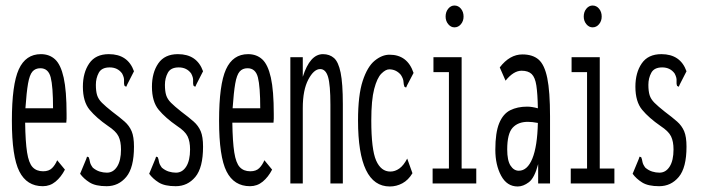

<svg xmlns="http://www.w3.org/2000/svg" viewBox="-20 -664 2540 695"><path d="M135 10Q77 10 50 -43.5Q23 -97 23 -227Q23 -358 48 -413Q73 -468 128 -468Q159 -468 179.5 -449Q200 -430 210.5 -383Q221 -336 221 -251Q221 -241 221 -234.5Q221 -228 220 -220H71Q72 -151 78 -112.5Q84 -74 98 -59Q112 -44 136 -44Q157 -44 168.5 -55.5Q180 -67 187 -84L215 -50Q201 -23 181 -6.5Q161 10 135 10ZM72 -272H172Q172 -351 163.5 -384Q155 -417 126 -417Q108 -417 97.5 -405Q87 -393 81.5 -361.5Q76 -330 72 -272Z M366 10Q326 10 304.5 -3.5Q283 -17 270 -35L292 -88L295 -97L301 -95Q304 -88 305.5 -78.5Q307 -69 316 -57Q328 -47 341 -43Q354 -39 367 -39Q390 -39 404 -61Q418 -83 418 -123Q418 -152 409 -170.5Q400 -189 371 -208Q329 -237 304.5 -266.5Q280 -296 280 -350Q280 -401 303 -434.5Q326 -468 374 -468Q443 -468 465 -406L441 -359L437 -350L431 -353Q428 -361 429 -372Q430 -383 422 -398Q406 -420 377 -420Q348 -420 337.5 -400.5Q327 -381 327 -357Q327 -334 331.5 -319.5Q336 -305 349 -292Q362 -279 386 -260Q414 -239 431 -224Q448 -209 456.5 -189Q465 -169 465 -133Q465 -57 437 -23.5Q409 10 366 10Z M616 10Q576 10 554.5 -3.5Q533 -17 520 -35L542 -88L545 -97L551 -95Q554 -88 555.5 -78.5Q557 -69 566 -57Q578 -47 591 -43Q604 -39 617 -39Q640 -39 654 -61Q668 -83 668 -123Q668 -152 659 -170.5Q650 -189 621 -208Q579 -237 554.5 -266.5Q530 -296 530 -350Q530 -401 553 -434.5Q576 -468 624 -468Q693 -468 715 -406L691 -359L687 -350L681 -353Q678 -361 679 -372Q680 -383 672 -398Q656 -420 627 -420Q598 -420 587.5 -400.5Q577 -381 577 -357Q577 -334 581.5 -319.5Q586 -305 599 -292Q612 -279 636 -260Q664 -239 681 -224Q698 -209 706.5 -189Q715 -169 715 -133Q715 -57 687 -23.5Q659 10 616 10Z M885 10Q827 10 800 -43.5Q773 -97 773 -227Q773 -358 798 -413Q823 -468 878 -468Q909 -468 929.5 -449Q950 -430 960.5 -383Q971 -336 971 -251Q971 -241 971 -234.5Q971 -228 970 -220H821Q822 -151 828 -112.5Q834 -74 848 -59Q862 -44 886 -44Q907 -44 918.5 -55.5Q930 -67 937 -84L965 -50Q951 -23 931 -6.5Q911 10 885 10ZM822 -272H922Q922 -351 913.5 -384Q905 -417 876 -417Q858 -417 847.5 -405Q837 -393 831.5 -361.5Q826 -330 822 -272Z M1031 0V-457H1076V-386Q1102 -468 1149 -468Q1173 -468 1189 -454Q1205 -440 1213 -401Q1221 -362 1221 -287V0H1176V-285Q1176 -357 1167.5 -385.5Q1159 -414 1139 -414Q1116 -414 1096 -376Q1076 -338 1076 -273V0Z M1391 11Q1276 11 1276 -228Q1276 -320 1293 -371.5Q1310 -423 1336.5 -444.5Q1363 -466 1390 -466Q1455 -466 1477 -400L1454 -356L1450 -347L1444 -350Q1441 -358 1440.5 -368.5Q1440 -379 1431 -393Q1414 -413 1389 -413Q1376 -413 1360.5 -397.5Q1345 -382 1334.5 -342Q1324 -302 1324 -228Q1324 -123 1341.5 -83Q1359 -43 1393 -43Q1410 -43 1425.5 -54Q1441 -65 1454 -90L1473 -37Q1458 -12 1436.5 -0.5Q1415 11 1391 11Z M1546 0V-54H1605V-403H1549V-457H1651V-54H1704V0ZM1625 -565Q1612 -565 1602.5 -576.5Q1593 -588 1593 -604Q1593 -621 1602.5 -632.5Q1612 -644 1625 -644Q1639 -644 1648.5 -632.5Q1658 -621 1658 -604Q1658 -588 1648.5 -576.5Q1639 -565 1625 -565Z M1854 11Q1815 11 1794 -28Q1773 -67 1773 -122Q1773 -184 1787 -218Q1801 -252 1827 -265Q1853 -278 1888 -278Q1897 -278 1906.5 -276.5Q1916 -275 1927 -272Q1926 -325 1921.5 -354.5Q1917 -384 1904.5 -396Q1892 -408 1868 -408Q1839 -408 1810 -372L1789 -420Q1825 -467 1871 -467Q1908 -467 1929.5 -448.5Q1951 -430 1961 -381.5Q1971 -333 1971 -243V0H1928V-70Q1915 -20 1894.5 -4.5Q1874 11 1854 11ZM1816 -123Q1816 -83 1828 -64.5Q1840 -46 1858 -46Q1889 -46 1907 -90Q1925 -134 1927 -219Q1906 -223 1891 -223Q1855 -223 1835.5 -201.5Q1816 -180 1816 -123Z M2046 0V-54H2105V-403H2049V-457H2151V-54H2204V0ZM2125 -565Q2112 -565 2102.5 -576.5Q2093 -588 2093 -604Q2093 -621 2102.5 -632.5Q2112 -644 2125 -644Q2139 -644 2148.5 -632.5Q2158 -621 2158 -604Q2158 -588 2148.5 -576.5Q2139 -565 2125 -565Z M2366 10Q2326 10 2304.5 -3.5Q2283 -17 2270 -35L2292 -88L2295 -97L2301 -95Q2304 -88 2305.5 -78.5Q2307 -69 2316 -57Q2328 -47 2341 -43Q2354 -39 2367 -39Q2390 -39 2404 -61Q2418 -83 2418 -123Q2418 -152 2409 -170.5Q2400 -189 2371 -208Q2329 -237 2304.5 -266.5Q2280 -296 2280 -350Q2280 -401 2303 -434.5Q2326 -468 2374 -468Q2443 -468 2465 -406L2441 -359L2437 -350L2431 -353Q2428 -361 2429 -372Q2430 -383 2422 -398Q2406 -420 2377 -420Q2348 -420 2337.5 -400.5Q2327 -381 2327 -357Q2327 -334 2331.5 -319.5Q2336 -305 2349 -292Q2362 -279 2386 -260Q2414 -239 2431 -224Q2448 -209 2456.5 -189Q2465 -169 2465 -133Q2465 -57 2437 -23.5Q2409 10 2366 10Z"/></svg>

Font: Inconsolata UltraCondensed
Style: Regular
Weight: 400
Width: 1
Monospace: yes
Designer: Raph Levien, Cyreal, Brenton Simpson
Foundry: Raph Levien, Cyreal, Google
Version: Version 3.000; ttfautohint (v1.8.2.53-6de2)